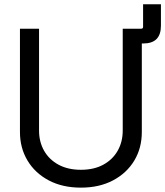

<svg xmlns="http://www.w3.org/2000/svg" viewBox="-20 -861 769 893"><path d="M550.8 -658.7V-727.5H636.7Q645.5 -727.5 645.5 -736.3V-841.3H728.5V-741.7Q728.5 -700.2 708 -679.4Q687.5 -658.7 645.5 -658.7ZM356.4 11.7Q270.5 11.7 206.8 -22Q143.1 -55.7 107.9 -114.3Q72.8 -172.9 72.8 -247.1V-727.5H161.6V-253.9Q161.6 -201.2 185.1 -159.9Q208.5 -118.7 252.2 -95Q295.9 -71.3 356.4 -71.3Q417 -71.3 460.4 -95Q503.9 -118.7 527.3 -159.9Q550.8 -201.2 550.8 -253.9V-727.5H639.6V-247.1Q639.6 -172.4 604.5 -114Q569.3 -55.7 505.6 -22Q441.9 11.7 356.4 11.7Z"/></svg>

Font: Inter 28pt
Style: Regular
Weight: 400
Designer: Rasmus Andersson
Foundry: rsms
Version: Version 4.001;git-66647c0bb